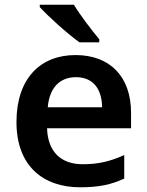

<svg xmlns="http://www.w3.org/2000/svg" viewBox="-20 -786 625 816"><path d="M294 -766H149V-756C182 -719 268 -641 318 -606H402V-619C371 -656 321 -721 294 -766ZM301 -552C151 -552 50 -452 50 -267C50 -82 162 10 321 10C402 10 454 -2 508 -27V-127C450 -101 400 -88 332 -88C236 -88 183 -144 180 -241H537V-306C537 -461 447 -552 301 -552ZM303 -458C378 -458 413 -405 414 -330H183C190 -413 234 -458 303 -458Z"/></svg>

Font: Noto Sans Khmer UI SemiBold
Style: Regular
Weight: 600
Designer: Danh Hong and the Monotype Design Team
Foundry: Monotype Imaging Inc.
Version: Version 2.002